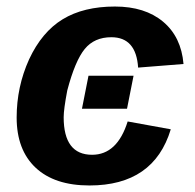

<svg xmlns="http://www.w3.org/2000/svg" viewBox="-20 -558 596 588"><path d="M262 -84Q339 -84 371 -186L503 -162Q451 10 254 10Q147 10 89 -44.5Q31 -99 31 -198Q31 -292 69 -376Q108 -460 172 -499Q236 -538 332 -538Q424 -538 479.5 -491.5Q535 -445 542 -362L403 -351Q397 -444 321 -444Q269 -444 239.5 -408Q210 -372 186 -281Q175 -223 175 -199Q175 -84 262 -84ZM369 -225H231L251 -326H389Z"/></svg>

Font: Libra Sans
Style: Bold Italic
Weight: 700
Italic angle: -12°
Foundry: Context Ltd
Version: Version 1.002